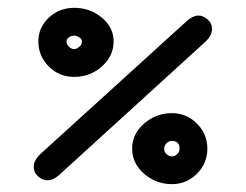

<svg xmlns="http://www.w3.org/2000/svg" viewBox="-20 -555 623 486"><path d="M395.5 -178.7C395.5 -183.9 397.5 -188.5 401.4 -192.4C405.3 -196.3 409.8 -198.2 415 -198.2C428.1 -198.2 434.6 -191.7 434.6 -178.7C434.6 -173.5 432.6 -168.9 428.7 -165C424.8 -161.1 420.2 -159.2 415 -159.2C409.8 -159.2 405.3 -161.1 401.4 -165C397.5 -168.9 395.5 -173.5 395.5 -178.7ZM314.5 -178.7C314.5 -154 324.5 -132.8 344.7 -115.2C364.9 -97.7 388.3 -88.9 415 -88.9C439.8 -88.9 460.9 -97.7 478.5 -115.2C496.1 -132.8 504.9 -154 504.9 -178.7C504.9 -203.5 496.1 -224.6 478.5 -242.2C460.9 -259.8 439.8 -268.6 415 -268.6C388.3 -268.6 364.9 -259.8 344.7 -242.2C324.5 -224.6 314.5 -203.5 314.5 -178.7ZM148.4 -450.2C148.4 -454.1 150.4 -457.5 154.3 -460.4C158.2 -463.4 162.8 -464.8 168 -464.8C171.9 -464.8 176.1 -463.4 180.7 -460.4C185.2 -457.5 187.5 -454.1 187.5 -450.2C187.5 -445 185.2 -440.4 180.7 -436.5C176.1 -432.6 171.9 -430.7 168 -430.7C163.4 -430.7 159 -432.6 154.8 -436.5C150.6 -440.4 148.4 -445 148.4 -450.2ZM77.1 -450.2C77.1 -425.5 85.9 -404.3 103.5 -386.7C121.1 -369.1 142.6 -360.4 168 -360.4C194.7 -360.4 217.9 -369.1 237.8 -386.7C257.6 -404.3 267.6 -425.5 267.6 -450.2C267.6 -473.6 257.6 -493.7 237.8 -510.3C217.9 -526.9 194.7 -535.2 168 -535.2C142.6 -535.2 121.1 -526.9 103.5 -510.3C85.9 -493.7 77.1 -473.6 77.1 -450.2ZM482.4 -515.6C473.3 -515.6 463.5 -511.1 453.1 -502L81.1 -164.1C70.6 -153.6 65.4 -143.2 65.4 -132.8C65.4 -123 69.2 -114.9 76.7 -108.4C84.1 -101.9 91.8 -98.6 99.6 -98.6C110 -98.6 120.1 -103.2 129.9 -112.3L502 -451.2C511.7 -460.9 516.6 -471 516.6 -481.4C516.6 -491.2 512.9 -499.3 505.4 -505.9C497.9 -512.4 490.2 -515.6 482.4 -515.6Z"/></svg>

Font: Jura
Style: DemiBold
Weight: 600
Version: Version 2.5.1